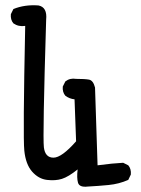

<svg xmlns="http://www.w3.org/2000/svg" viewBox="-20 -679 540 733"><path d="M315.4 33.2Q283.2 37.1 277.8 18.6Q272.5 0 276.4 -32.2Q241.2 -3.9 216.3 3.9Q191.4 11.7 159.2 7.8Q127 3.9 102.5 -23.9Q78.1 -51.8 72.8 -104Q67.4 -156.2 76.2 -580.1Q50.8 -576.2 31.2 -589.8Q19.5 -603.5 21.5 -625L31.2 -644.5Q74.2 -662.1 127 -658.2Q161.1 -651.4 156.2 -603.5Q142.6 -156.2 147.5 -116.7Q152.3 -77.1 184.1 -77.1Q215.8 -77.1 270.5 -139.6L264.6 -299.8Q245.1 -301.8 229.5 -313.5Q217.8 -327.1 219.7 -348.6L229.5 -368.2Q247.1 -381.8 270.5 -377.9Q303.7 -377.9 319.8 -375Q335.9 -372.1 342.8 -344.7L352.5 -47.9Q411.1 -55.7 450.2 -57.6L469.7 -47.9Q481.4 -34.2 479.5 -12.7L469.7 7.8Q434.6 23.4 394.5 27.3Q354.5 31.2 315.4 33.2Z"/></svg>

Font: JasonHandwriting2
Style: Regular
Weight: 400
Version: Version 1.05.10